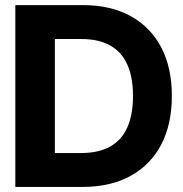

<svg xmlns="http://www.w3.org/2000/svg" viewBox="-20 -739 725 759"><path d="M40.6 0V-718.8H307.6Q417.6 -718.8 496.3 -675.5Q575 -632.2 617.2 -551.9Q659.4 -471.6 659.4 -359.8Q659.4 -247.9 617.3 -167.4Q575.2 -86.9 496 -43.5Q416.8 0 305.5 0ZM196.9 -134H298.8Q369.5 -134 415.4 -159.6Q461.2 -185.3 483.4 -235.5Q505.7 -285.8 505.7 -359.8Q505.7 -433.7 483.3 -483.8Q460.8 -533.9 415.3 -559.3Q369.7 -584.8 299.8 -584.8H196.9Z"/></svg>

Font: Inter Display V
Style: Regular
Weight: 400
Designer: Rasmus Andersson
Foundry: rsms
Version: Version 3.015;git-src